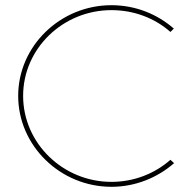

<svg xmlns="http://www.w3.org/2000/svg" viewBox="-20 -719 745 739"><path d="M636 -596 649 -609C585 -665 501 -699 409 -699C212 -699 50 -542 50 -350C50 -158 212 0 409 0C501 0 586 -35 650 -91L636 -104C576 -51 496 -19 409 -19C222 -19 69 -168 69 -350C69 -532 222 -680 409 -680C496 -680 576 -649 636 -596Z"/></svg>

Font: Montserrat Thin
Style: Regular
Weight: 250
Designer: Julieta Ulanovsky
Foundry: Julieta Ulanovsky
Version: Version 4.000